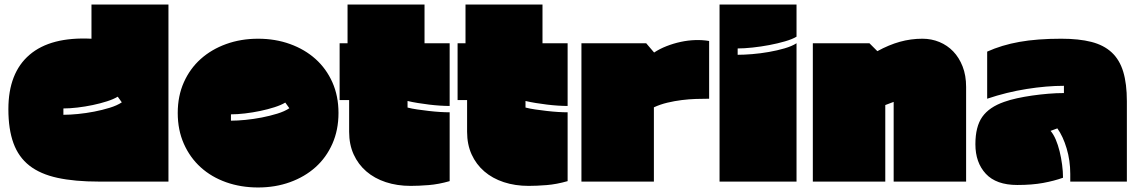

<svg xmlns="http://www.w3.org/2000/svg" viewBox="-20 -757 5023 848"><path d="M724 45H417Q310 45 234 28.5Q158 12 110 -25.5Q62 -63 39.5 -124.5Q17 -186 17 -275Q17 -435 110.5 -515Q204 -595 384 -586V-737H724ZM518 -305 500 -330Q482 -319 452.5 -309.5Q423 -300 389.5 -293Q356 -286 322 -282Q288 -278 260 -278V-250Q288 -250 324 -253.5Q360 -257 396 -264Q432 -271 464.5 -281Q497 -291 518 -305Z M765 -258Q765 -333 792 -393.5Q819 -454 866.5 -496.5Q914 -539 979 -562.5Q1044 -586 1120 -586Q1196 -586 1261 -562.5Q1326 -539 1373.5 -496.5Q1421 -454 1448 -393.5Q1475 -333 1475 -258Q1475 -183 1448 -122Q1421 -61 1373.5 -18.5Q1326 24 1261 47.5Q1196 71 1120 71Q1044 71 979 48Q914 25 866.5 -18Q819 -61 792 -122Q765 -183 765 -258ZM1258 -279 1240 -304Q1222 -293 1192.5 -283.5Q1163 -274 1129.5 -267Q1096 -260 1062 -256Q1028 -252 1000 -252V-224Q1028 -224 1064 -227.5Q1100 -231 1136 -238Q1172 -245 1204.5 -255Q1237 -265 1258 -279Z M1966 -289Q1947 -289 1923.5 -290.5Q1900 -292 1875.5 -295Q1851 -298 1826 -302Q1801 -306 1780 -311V-282Q1799 -277 1823.5 -273.5Q1848 -270 1873.5 -267Q1899 -264 1923 -262.5Q1947 -261 1966 -261V43Q1917 57 1873 60.5Q1829 64 1794 64Q1734 64 1684 47.5Q1634 31 1598 0Q1562 -31 1542 -75Q1522 -119 1522 -175V-315H1480V-566H1515V-737H1855V-566H1966Z M2487 -289Q2468 -289 2444.5 -290.5Q2421 -292 2396.5 -295Q2372 -298 2347 -302Q2322 -306 2301 -311V-282Q2320 -277 2344.5 -273.5Q2369 -270 2394.5 -267Q2420 -264 2444 -262.5Q2468 -261 2487 -261V43Q2438 57 2394 60.5Q2350 64 2315 64Q2255 64 2205 47.5Q2155 31 2119 0Q2083 -31 2063 -75Q2043 -119 2043 -175V-315H2001V-566H2036V-737H2376V-566H2487Z M2869 -525Q2893 -541 2923.5 -553Q2954 -565 2986.5 -572Q3019 -579 3051 -580Q3083 -581 3112 -576V-321Q3085 -321 3054 -320Q3023 -319 2991 -315Q2959 -311 2927.5 -303.5Q2896 -296 2868 -283V45H2548V-566H2834Z M3498 45H3158V-737H3498V-595Q3480 -584 3447.5 -574.5Q3415 -565 3378 -558Q3341 -551 3303.5 -547Q3266 -543 3238 -543V-515Q3266 -515 3302.5 -518Q3339 -521 3376 -527.5Q3413 -534 3445.5 -543.5Q3478 -553 3498 -566Z M3820 -566 3855 -531Q3906 -559 3954.5 -572.5Q4003 -586 4054 -586Q4094 -586 4129 -571.5Q4164 -557 4190 -530Q4216 -503 4231.5 -463.5Q4247 -424 4247 -373V45H3927V-307L3890 -293V45H3570V-566Z M4288 -120Q4288 -198 4318.5 -241Q4349 -284 4415 -307Q4440 -316 4472 -323Q4504 -330 4539 -335Q4574 -340 4610 -343Q4646 -346 4679 -346V-378Q4603 -378 4514.5 -364Q4426 -350 4340 -321V-529Q4404 -558 4482.5 -572Q4561 -586 4667 -586Q4745 -586 4800 -572Q4855 -558 4890 -525.5Q4925 -493 4941 -440Q4957 -387 4957 -310V45H4707V11Q4707 -48 4691 -101.5Q4675 -155 4650 -190L4620 -179Q4633 -164 4643 -140.5Q4653 -117 4660 -88.5Q4667 -60 4671 -29.5Q4675 1 4675 28Q4636 42 4587 51Q4538 60 4473 60Q4380 60 4334 10.5Q4288 -39 4288 -120Z"/></svg>

Font: ChangwonDangamAsac Bold
Style: Regular
Weight: 700
Designer: Choi Chi-young, Lee Youngbeen, Kim Jungjin, Yoon Jihee, Han Dohee
Foundry: YoonDesign Inc.
Version: Version 1.010;Build 20210623